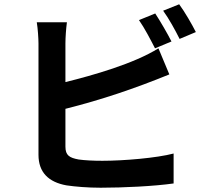

<svg xmlns="http://www.w3.org/2000/svg" viewBox="-20 -837 996 898"><path d="M160 -634V-113C160 -31 207 15 291 30C332 36 389 41 451 41C556 41 702 34 792 21V-119C713 -98 558 -85 459 -85C416 -85 377 -87 348 -91C305 -99 286 -110 286 -151V-328C457 -371 610 -423 772 -489L721 -611C606 -539 415 -485 286 -453V-634C286 -661 289 -704 293 -733H152C157 -704 160 -655 160 -634ZM630 -743C656 -706 685 -650 705 -611L782 -643C764 -679 729 -739 706 -774ZM820 -655 896 -687C879 -721 844 -782 818 -817L743 -787C770 -750 800 -695 820 -655Z"/></svg>

Font: Kinto Sans
Style: Bold
Weight: 700
Designer: Authors: Ryoko NISHIZUKA  (kana & ideographs); Paul D. Hunt (Latin, Greek & Cyrillic); Wenlong ZHANG  (bopomofo); Sandol
Foundry: Adobe Systems Incorporated, ookami Inc.
Version: Version 0.001